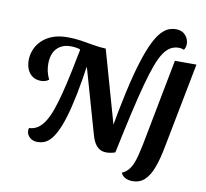

<svg xmlns="http://www.w3.org/2000/svg" viewBox="-104 -981 1352 1263"><g transform="rotate(10 571.5 -349.0)"><path d="M718 1 663 -117Q692 -284 719 -404.5Q746 -525 772 -607.5Q798 -690 823 -741.5Q848 -793 873 -820Q898 -847 922 -856.5Q946 -866 971 -866Q1011 -866 1034 -840.5Q1057 -815 1057 -781Q1057 -760 1045 -742Q1027 -749 1011 -749Q981 -749 956.5 -735.5Q932 -722 910 -690Q888 -658 867.5 -602.5Q847 -547 824.5 -464Q802 -381 776 -266.5Q750 -152 718 1ZM201 23Q168 23 148 4Q128 -15 128 -40Q128 -51 131 -58Q163 -59 188.5 -76Q214 -93 235 -126Q256 -159 273.5 -208Q291 -257 308 -323.5Q325 -390 342.5 -474Q360 -558 380 -660L440 -558Q422 -428 403 -334Q384 -240 364.5 -176Q345 -112 324.5 -72Q304 -32 283.5 -11.5Q263 9 242.5 16Q222 23 201 23ZM155 -377Q121 -377 98 -392.5Q75 -408 63 -435Q51 -462 51 -497Q51 -532 64.5 -566.5Q78 -601 106 -629Q134 -657 176.5 -673.5Q219 -690 278 -690Q326 -690 368 -683.5Q410 -677 451 -669.5Q492 -662 537 -660L469 -592L374 -618L369 -627Q340 -635 307 -635Q250 -635 216 -599Q182 -563 182 -496Q182 -470 187.5 -445.5Q193 -421 206 -394Q195 -385 181 -381Q167 -377 155 -377ZM659 12Q631 12 612 -0.5Q593 -13 580 -35Q567 -57 559 -87L439 -508L387 -660H537L679 -158L718 1Q706 6 689.5 9Q673 12 659 12ZM861 168Q834 168 813 157.5Q792 147 783 125Q806 116 822.5 98Q839 80 850.5 54Q862 28 870.5 -5.5Q879 -39 887 -78L999 -660H1143L1033 -93Q1017 -7 995 51Q973 109 941 138.5Q909 168 861 168Z"/></g></svg>

Font: Sansita Swashed Light Medium
Style: Regular
Weight: 500
Version: Version 1.003